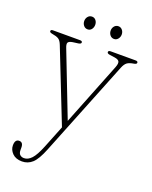

<svg xmlns="http://www.w3.org/2000/svg" viewBox="-152 -662 780 987"><g transform="rotate(20 238.0 -168.5)"><path d="M177 130 226 7.5 70.5 -387Q62 -409 50.2 -416.2Q38.5 -423.5 13.5 -427.5Q0 -430 0 -437Q0 -445.5 11.5 -445.5H160Q172.5 -445.5 172.5 -437Q172.5 -429.5 158.5 -427L128.5 -423Q107 -419.5 103.2 -410.5Q99.5 -401.5 107.5 -382L242.5 -34L379 -378Q387.5 -400 382.8 -410Q378 -420 357.5 -423L329.5 -427Q315 -429 315 -437Q315 -445.5 328 -445.5H464Q476.5 -445.5 476.5 -437Q476.5 -429.5 463 -427Q437 -423 425.5 -414.2Q414 -405.5 405.5 -384.5L196 138.5Q172 199 148 220.8Q124 242.5 92 242.5Q58 242.5 39.2 223.5Q20.5 204.5 20.5 180.5Q20.5 147.5 43.5 147.5Q65.5 147.5 65.5 177V189.5Q65.5 207.5 74.2 215.2Q83 223 96 223Q118 223 137 202.5Q156 182 177 130ZM177 -511Q163.5 -511 155 -521.5Q146.5 -532 146.5 -546Q146.5 -560 155 -570.2Q163.5 -580.5 177 -580.5Q190.5 -580.5 198.5 -570.2Q206.5 -560 206.5 -546Q206.5 -532 198.5 -521.5Q190.5 -511 177 -511ZM321.5 -511Q308 -511 299.5 -521.5Q291 -532 291 -546Q291 -560 299.5 -570.2Q308 -580.5 321.5 -580.5Q334.5 -580.5 343 -570.2Q351.5 -560 351.5 -546Q351.5 -532 343 -521.5Q334.5 -511 321.5 -511Z"/></g></svg>

Font: Fraunces 72pt Soft Thin
Style: Regular
Weight: 100
Version: Version 1.000;[b76b70a41]